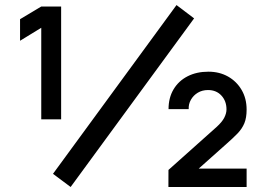

<svg xmlns="http://www.w3.org/2000/svg" viewBox="-20 -746 1054 766"><path d="M223.9 -270H144.6V-635.2L60 -583.4V-669.4L144.6 -720H223.9ZM754.4 -672.7 261.8 0 191.4 -52.5 684.2 -725.8ZM963.9 0H651.9L652.1 -68L843.8 -239.2Q865.8 -259 874.7 -276.4Q883.6 -293.8 883.6 -309.5Q883.6 -343 863.2 -364.9Q842.9 -386.8 809.9 -386.8Q787.1 -386.8 769.4 -376.3Q751.8 -365.8 741.8 -348.3Q731.8 -330.8 732.8 -310.5H652.4Q652.4 -356 672.5 -389.7Q692.6 -423.4 728.5 -441.7Q764.3 -460 811.6 -460Q855.1 -460 889.5 -440.8Q923.8 -421.5 943.9 -387.3Q963.9 -353.2 963.9 -308.7Q963.9 -276.2 954.9 -254.3Q945.8 -232.5 928.1 -214Q910.4 -195.6 884.4 -172.8L749.4 -52.5L741.6 -73.3H963.9Z"/></svg>

Font: Manrope Variable Light
Style: Regular
Weight: 200
Designer: Mikhail Sharanda
Foundry: Mikhail Sharanda
Version: Version 4.505